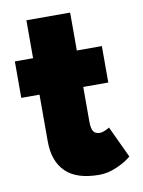

<svg xmlns="http://www.w3.org/2000/svg" viewBox="-78 -711 581 778"><g transform="rotate(-10 212.5 -322.0)"><path d="M268 12Q175 12 130 -32Q85 -76 85 -158V-656H265V-207Q265 -179 273 -167Q281 -155 300 -155Q308 -155 320 -160Q332 -165 339 -170L400 -40Q377 -20 340 -4Q303 12 268 12ZM10 -350V-500H368V-350Z"/></g></svg>

Font: Figtree Light Black
Style: Regular
Weight: 900
Version: Version 2.000